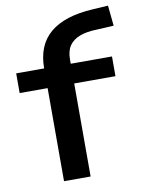

<svg xmlns="http://www.w3.org/2000/svg" viewBox="-81 -767 620 825"><g transform="rotate(-10 228.5 -355.0)"><path d="M131 0V-406H9V-492H156L131 -466V-492Q131 -593 194 -646Q257 -699 382 -706L448 -710L457 -621L382 -617Q338 -616 308 -604.5Q278 -593 262.5 -570.5Q247 -548 247 -510V-471L221 -492H427V-406H247V0Z"/></g></svg>

Font: Nunito Sans 10pt Expanded SemiBold
Style: Regular
Weight: 600
Width: 7
Designer: Vernon Adams
Foundry: Vernon Adams
Version: Version 3.101;gftools[0.9.27]